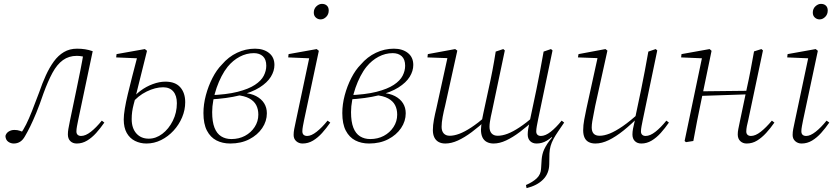

<svg xmlns="http://www.w3.org/2000/svg" viewBox="-20 -727 4310 990"><path d="M51 13Q35 13 22 3.5Q9 -6 8 -26Q12 -41 25 -49Q38 -57 54 -57Q62 -57 69 -56Q76 -55 83 -52.5Q90 -50 95 -48L111 -41L99 -29L86 -37Q101 -58 115 -86Q129 -114 145 -154.5Q161 -195 182 -251Q198 -298 216.5 -338.5Q235 -379 257.5 -410Q280 -441 309.5 -458.5Q339 -476 377 -476Q399 -476 418.5 -473Q438 -470 458 -463L383 -107Q380 -92 377 -76.5Q374 -61 374 -49Q374 -38 380.5 -32Q387 -26 398 -26Q421 -26 448.5 -47.5Q476 -69 505 -105L518 -95Q498 -66 476 -41.5Q454 -17 429 -2Q404 13 376 13Q355 13 342.5 0.5Q330 -12 330 -34Q330 -47 332.5 -62Q335 -77 340 -101L375 -269Q385 -317 394.5 -364.5Q404 -412 412 -460L435 -425Q420 -433 405.5 -436Q391 -439 376 -439Q335 -439 304.5 -417Q274 -395 250.5 -351.5Q227 -308 204 -245Q184 -186 167 -145Q150 -104 136 -75.5Q122 -47 109 -25Q98 -5 83.5 4Q69 13 51 13Z M735 13Q703 13 676 -0.5Q649 -14 633.5 -41.5Q618 -69 618 -111Q618 -133 623.5 -166.5Q629 -200 639 -241.5Q649 -283 661.5 -332Q674 -381 688 -434L697 -426L579 -431L581 -448L727 -474L738 -465L680 -232L679 -226Q674 -207 669 -188Q664 -169 661.5 -151Q659 -133 659 -113Q659 -66 683 -39Q707 -12 747 -12Q784 -12 817 -37Q850 -62 871 -104Q892 -146 892 -195Q892 -234 873.5 -255.5Q855 -277 821 -277Q781 -277 736 -255Q691 -233 658 -192L649 -208H654Q675 -237 704.5 -259Q734 -281 768 -293.5Q802 -306 833 -306Q884 -306 909.5 -277Q935 -248 935 -200Q935 -160 919 -122Q903 -84 875 -53.5Q847 -23 811 -5Q775 13 735 13Z M1167 13Q1127 13 1096 -3Q1065 -19 1047 -53.5Q1029 -88 1029 -144Q1029 -189 1041.5 -236Q1054 -283 1075.5 -325Q1097 -367 1124 -394Q1158 -434 1202.5 -455Q1247 -476 1295 -476Q1339 -476 1367 -454Q1395 -432 1395 -392Q1395 -361 1376.5 -331Q1358 -301 1318.5 -276Q1279 -251 1215 -235Q1151 -219 1060 -214L1061 -236Q1148 -239 1205 -253.5Q1262 -268 1294.5 -289.5Q1327 -311 1340 -336.5Q1353 -362 1353 -388Q1353 -421 1335.5 -437Q1318 -453 1289 -453Q1251 -453 1216 -434.5Q1181 -416 1154 -383Q1137 -362 1122.5 -334Q1108 -306 1097 -274.5Q1086 -243 1080 -210.5Q1074 -178 1074 -149Q1074 -99 1086 -68.5Q1098 -38 1120.5 -24Q1143 -10 1173 -10Q1212 -10 1243 -26.5Q1274 -43 1293 -72Q1312 -101 1312 -136Q1312 -164 1301 -185Q1290 -206 1265.5 -219.5Q1241 -233 1198 -237L1232 -255V-248Q1273 -246 1300.5 -231.5Q1328 -217 1342 -194.5Q1356 -172 1356 -143Q1356 -102 1332 -66.5Q1308 -31 1265.5 -9Q1223 13 1167 13Z M1494 -31Q1494 -46 1497 -61.5Q1500 -77 1505 -100L1576 -435L1584 -426L1466 -431L1468 -448L1613 -474L1624 -465L1548 -108Q1545 -93 1542 -77Q1539 -61 1539 -50Q1539 -38 1545.5 -32Q1552 -26 1564 -26Q1585 -26 1612.5 -47.5Q1640 -69 1669 -105L1683 -95Q1663 -66 1641 -41.5Q1619 -17 1594 -2Q1569 13 1540 13Q1521 13 1507.5 1Q1494 -11 1494 -31ZM1633 -627Q1619 -627 1608.5 -636.5Q1598 -646 1598 -662Q1598 -682 1611.5 -694.5Q1625 -707 1640 -707Q1656 -707 1665.5 -698Q1675 -689 1675 -673Q1675 -653 1662 -640Q1649 -627 1633 -627Z M1883 13Q1843 13 1812 -3Q1781 -19 1763 -53.5Q1745 -88 1745 -144Q1745 -189 1757.5 -236Q1770 -283 1791.5 -325Q1813 -367 1840 -394Q1874 -434 1918.5 -455Q1963 -476 2011 -476Q2055 -476 2083 -454Q2111 -432 2111 -392Q2111 -361 2092.5 -331Q2074 -301 2034.5 -276Q1995 -251 1931 -235Q1867 -219 1776 -214L1777 -236Q1864 -239 1921 -253.5Q1978 -268 2010.5 -289.5Q2043 -311 2056 -336.5Q2069 -362 2069 -388Q2069 -421 2051.5 -437Q2034 -453 2005 -453Q1967 -453 1932 -434.5Q1897 -416 1870 -383Q1853 -362 1838.5 -334Q1824 -306 1813 -274.5Q1802 -243 1796 -210.5Q1790 -178 1790 -149Q1790 -99 1802 -68.5Q1814 -38 1836.5 -24Q1859 -10 1889 -10Q1928 -10 1959 -26.5Q1990 -43 2009 -72Q2028 -101 2028 -136Q2028 -164 2017 -185Q2006 -206 1981.5 -219.5Q1957 -233 1914 -237L1948 -255V-248Q1989 -246 2016.5 -231.5Q2044 -217 2058 -194.5Q2072 -172 2072 -143Q2072 -102 2048 -66.5Q2024 -31 1981.5 -9Q1939 13 1883 13Z M2695 243 2692 227Q2727 212 2748 192Q2769 172 2770 141L2773 94Q2774 82 2777 69Q2780 56 2786 43Q2792 30 2802 14.5Q2812 -1 2827 -18L2823 -22L2874 -93L2889 -95Q2872 -70 2858 -49.5Q2844 -29 2834 -10.5Q2824 8 2819 26Q2814 44 2813 65L2812 121Q2811 168 2780 199Q2749 230 2695 243ZM2276 13Q2256 13 2241.5 5Q2227 -3 2219.5 -18.5Q2212 -34 2212 -56Q2212 -81 2217.5 -110.5Q2223 -140 2230 -168L2289 -437L2294 -427L2184 -431L2186 -448L2327 -474L2338 -466L2275 -181Q2268 -154 2262.5 -124.5Q2257 -95 2257 -73Q2257 -51 2268 -39Q2279 -27 2299 -27Q2321 -27 2348 -37Q2375 -47 2409.5 -69.5Q2444 -92 2488 -130L2493 -110H2489Q2450 -74 2412.5 -46Q2375 -18 2341 -2.5Q2307 13 2276 13ZM2525 13Q2505 13 2490 5Q2475 -3 2467.5 -19Q2460 -35 2460 -59Q2460 -69 2461.5 -79.5Q2463 -90 2465 -101H2464Q2466 -112 2468 -122Q2470 -132 2472 -142L2499 -267Q2510 -316 2519 -363Q2528 -410 2536 -461L2575 -474L2583 -467L2516 -149Q2513 -137 2510.5 -124Q2508 -111 2506 -98Q2504 -85 2504 -73Q2504 -51 2515 -39Q2526 -27 2546 -27Q2570 -27 2597.5 -37.5Q2625 -48 2659 -70.5Q2693 -93 2736 -130L2742 -110H2736Q2697 -74 2660.5 -46.5Q2624 -19 2590 -3Q2556 13 2525 13ZM2747 13Q2726 13 2713.5 0.5Q2701 -12 2701 -34Q2701 -46 2703.5 -62Q2706 -78 2711 -100L2712 -105L2746 -266Q2756 -315 2765 -362.5Q2774 -410 2783 -461L2821 -474L2829 -467L2755 -113Q2751 -93 2748 -77Q2745 -61 2745 -49Q2745 -38 2751.5 -32Q2758 -26 2769 -26Q2792 -26 2819.5 -47.5Q2847 -69 2876 -105L2889 -95Q2869 -66 2847 -41.5Q2825 -17 2800 -2Q2775 13 2747 13Z M3050 13Q3030 13 3015.5 5.5Q3001 -2 2994 -17.5Q2987 -33 2987 -55Q2987 -81 2992.5 -110.5Q2998 -140 3004 -168L3063 -437L3069 -427L2960 -431L2963 -448L3102 -474L3112 -466L3049 -181Q3046 -163 3041.5 -142Q3037 -121 3034 -102Q3031 -83 3031 -70Q3031 -49 3041 -38Q3051 -27 3072 -27Q3095 -27 3124 -38.5Q3153 -50 3191.5 -76.5Q3230 -103 3279 -148L3284 -131H3279Q3235 -86 3195 -54Q3155 -22 3119 -4.5Q3083 13 3050 13ZM3287 13Q3266 13 3253.5 0.5Q3241 -12 3241 -34Q3241 -47 3244 -63.5Q3247 -80 3255 -113L3254 -114L3286 -266Q3296 -315 3305 -362.5Q3314 -410 3323 -461L3361 -474L3369 -467L3294 -107Q3291 -92 3288 -76.5Q3285 -61 3285 -49Q3285 -38 3291.5 -32Q3298 -26 3309 -26Q3332 -26 3359.5 -47.5Q3387 -69 3416 -105L3429 -95Q3409 -66 3387 -41.5Q3365 -17 3340 -2Q3315 13 3287 13Z M3517 6 3510 0 3601 -435 3610 -426 3492 -431 3494 -448 3639 -474 3649 -465 3624 -344 3595 -204Q3584 -153 3574.5 -103.5Q3565 -54 3555 0ZM3577 -232 3579 -256 3849 -259 3847 -241ZM3830 13Q3810 13 3797 0.5Q3784 -12 3784 -34Q3784 -47 3787 -62Q3790 -77 3795 -101L3830 -268Q3841 -317 3850 -364.5Q3859 -412 3868 -462L3906 -474L3914 -467L3838 -107Q3834 -92 3831 -76.5Q3828 -61 3828 -49Q3828 -38 3834.5 -32Q3841 -26 3852 -26Q3875 -26 3902.5 -47.5Q3930 -69 3960 -105L3973 -95Q3953 -66 3930.5 -41.5Q3908 -17 3883.5 -2Q3859 13 3830 13Z M4067 -31Q4067 -46 4070 -61.5Q4073 -77 4078 -100L4149 -435L4157 -426L4039 -431L4041 -448L4186 -474L4197 -465L4121 -108Q4118 -93 4115 -77Q4112 -61 4112 -50Q4112 -38 4118.5 -32Q4125 -26 4137 -26Q4158 -26 4185.5 -47.5Q4213 -69 4242 -105L4256 -95Q4236 -66 4214 -41.5Q4192 -17 4167 -2Q4142 13 4113 13Q4094 13 4080.5 1Q4067 -11 4067 -31ZM4206 -627Q4192 -627 4181.5 -636.5Q4171 -646 4171 -662Q4171 -682 4184.5 -694.5Q4198 -707 4213 -707Q4229 -707 4238.5 -698Q4248 -689 4248 -673Q4248 -653 4235 -640Q4222 -627 4206 -627Z"/></svg>

Font: Source Serif 4 36pt Light
Style: Italic
Weight: 300
Italic angle: -12°
Designer: Frank Grießhammer
Foundry: Adobe Systems Incorporated
Version: Version 4.004;hotconv 1.0.116;makeotfexe 2.5.65601